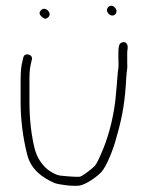

<svg xmlns="http://www.w3.org/2000/svg" viewBox="-20 -645 504 652"><path d="M59 -449 56 -436C52 -422 50 -400.3 50 -371V-300C50 -238.8 57.5 -178.6 72.5 -119.5C85.1 -69.7 123.4 -42 164 -24C176.8 -18.3 228.9 -11.3 249.8 -14.8C273.8 -18.8 310.1 -46 323.5 -60C342.3 -79.7 366.5 -142.9 375 -177C398.5 -257.6 404.5 -305.8 409 -384.5C410.2 -405.3 413.7 -413 412 -432V-465C412 -469 412.5 -474.2 413.4 -480.6C416 -497.4 403.6 -508.3 389 -498.1C384.3 -494.8 382 -483.8 382 -465V-449C382 -443.7 382.2 -437.8 382.5 -431.5C383.4 -413.7 380.2 -407.8 379 -387C377.7 -364.3 375.5 -349.1 374 -328C369 -258.1 349.7 -187 331.6 -142.3C317.8 -108.3 308 -88.1 302 -81.7C294.5 -73.6 262.8 -48.6 252 -45C242.3 -43.8 219.8 -45 184.5 -48.7C173.5 -49.9 159.3 -56.6 142 -69C120 -87.9 105.3 -111.2 98 -139C86 -187 80 -240.7 80 -300V-379.5C80 -399.2 81.7 -415.7 85 -429L88 -442C94.1 -460.3 62.3 -468.7 59 -449ZM349 -598C365.2 -581.8 385.8 -603 370 -619.5C353.8 -636.3 333.2 -613.8 349 -598ZM119.8 -610.8C112.6 -603.6 112.7 -596.7 120 -590C127.1 -582.9 134.1 -577.1 144 -586.5C158.8 -600.6 134 -625 119.8 -610.8Z"/></svg>

Font: MewTooHand
Style: Regular
Weight: 400
Designer: Mew Too, Robert Jablonski
Version: Version 0.77